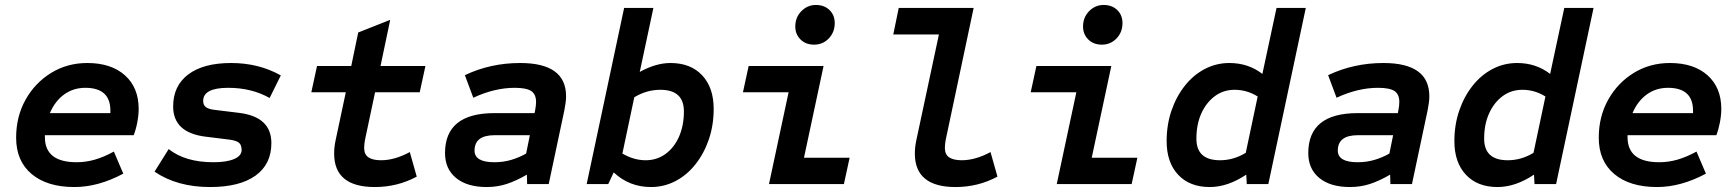

<svg xmlns="http://www.w3.org/2000/svg" viewBox="-20 -742 7000 774"><path d="M280 12Q170 12 107.5 -40.5Q45 -93 45 -187Q45 -272 83 -340Q121 -408 186 -448Q251 -488 332 -488Q428 -488 483.5 -438.5Q539 -389 539 -303Q539 -278 533.5 -249Q528 -220 519 -197H161V-189Q161 -88 289 -88Q326 -88 362.5 -98.5Q399 -109 439 -131L477 -42Q376 12 280 12ZM181 -286H425V-296Q425 -388 324 -388Q276 -388 239 -361.5Q202 -335 181 -286Z M827 12Q694 12 603 -50L660 -141Q727 -88 840 -88Q894 -88 924 -101Q954 -114 954 -137Q954 -157 944 -166Q934 -175 906 -179L809 -191Q678 -207 678 -313Q678 -396 739 -442Q800 -488 912 -488Q1023 -488 1112 -438L1067 -347Q994 -388 900 -388Q799 -388 799 -335Q799 -319 809.5 -310.5Q820 -302 846 -299L944 -287Q1074 -271 1074 -165Q1074 -80 1010 -34Q946 12 827 12Z M1491 12Q1327 12 1327 -123Q1327 -149 1333 -177L1374 -370H1235L1258 -476H1396L1424 -611L1553 -662L1514 -476H1695L1672 -370H1492L1453 -186Q1450 -172 1449 -162Q1448 -152 1448 -146Q1448 -119 1465.5 -107.5Q1483 -96 1516 -96Q1571 -96 1632 -129L1660 -30Q1582 12 1491 12Z M1942 12Q1863 12 1818.5 -24.5Q1774 -61 1774 -125Q1774 -286 1973 -286H2135L2137 -296Q2139 -306 2140 -315Q2141 -324 2141 -331Q2141 -362 2121.5 -375Q2102 -388 2055 -388Q1974 -388 1888 -348L1854 -439Q1957 -488 2077 -488Q2262 -488 2262 -354Q2262 -341 2260 -327Q2258 -313 2255 -297L2192 0H2105L2104 -38Q2061 -13 2023 -0.5Q1985 12 1942 12ZM1973 -88Q2009 -88 2041 -97.5Q2073 -107 2101 -123L2116 -197H1974Q1893 -197 1893 -135Q1893 -88 1973 -88Z M2604 12Q2517 12 2454 -47L2432 0H2345L2496 -710H2614L2559 -452Q2624 -488 2683 -488Q2764 -488 2810.5 -438.5Q2857 -389 2857 -303Q2857 -237 2837.5 -180Q2818 -123 2783.5 -79.5Q2749 -36 2703 -12Q2657 12 2604 12ZM2583 -96Q2628 -96 2663 -121.5Q2698 -147 2717.5 -191.5Q2737 -236 2737 -293Q2737 -380 2642 -380Q2587 -380 2537 -350L2489 -123Q2535 -96 2583 -96Z M3080 0 3159 -370H2975L2998 -476H3300L3221 -106H3405L3382 0ZM3262 -562Q3228 -562 3207 -583Q3186 -604 3186 -635Q3186 -672 3210.5 -697Q3235 -722 3269 -722Q3303 -722 3324 -701.5Q3345 -681 3345 -649Q3345 -612 3321 -587Q3297 -562 3262 -562Z M3832 12Q3668 12 3668 -123Q3668 -149 3674 -177L3765 -603H3581L3603 -710H3905L3794 -186Q3791 -172 3790 -162Q3789 -152 3789 -146Q3789 -119 3806.5 -107.5Q3824 -96 3857 -96Q3912 -96 3973 -129L4001 -30Q3923 12 3832 12Z M4240 0 4319 -370H4135L4158 -476H4460L4381 -106H4565L4542 0ZM4422 -562Q4388 -562 4367 -583Q4346 -604 4346 -635Q4346 -672 4370.5 -697Q4395 -722 4429 -722Q4463 -722 4484 -701.5Q4505 -681 4505 -649Q4505 -612 4481 -587Q4457 -562 4422 -562Z M4857 12Q4776 12 4729.5 -37.5Q4683 -87 4683 -173Q4683 -239 4702.5 -296Q4722 -353 4756.5 -396.5Q4791 -440 4837 -464Q4883 -488 4936 -488Q5012 -488 5069 -444L5126 -710H5244L5093 0H5006L5004 -38Q4929 12 4857 12ZM4898 -96Q4953 -96 5002 -126L5050 -353Q5007 -380 4957 -380Q4912 -380 4877.5 -354.5Q4843 -329 4823 -285Q4803 -241 4803 -183Q4803 -96 4898 -96Z M5422 12Q5343 12 5298.5 -24.5Q5254 -61 5254 -125Q5254 -286 5453 -286H5615L5617 -296Q5619 -306 5620 -315Q5621 -324 5621 -331Q5621 -362 5601.5 -375Q5582 -388 5535 -388Q5454 -388 5368 -348L5334 -439Q5437 -488 5557 -488Q5742 -488 5742 -354Q5742 -341 5740 -327Q5738 -313 5735 -297L5672 0H5585L5584 -38Q5541 -13 5503 -0.5Q5465 12 5422 12ZM5453 -88Q5489 -88 5521 -97.5Q5553 -107 5581 -123L5596 -197H5454Q5373 -197 5373 -135Q5373 -88 5453 -88Z M6017 12Q5936 12 5889.5 -37.5Q5843 -87 5843 -173Q5843 -239 5862.5 -296Q5882 -353 5916.5 -396.5Q5951 -440 5997 -464Q6043 -488 6096 -488Q6172 -488 6229 -444L6286 -710H6404L6253 0H6166L6164 -38Q6089 12 6017 12ZM6058 -96Q6113 -96 6162 -126L6210 -353Q6167 -380 6117 -380Q6072 -380 6037.5 -354.5Q6003 -329 5983 -285Q5963 -241 5963 -183Q5963 -96 6058 -96Z M6660 12Q6550 12 6487.5 -40.5Q6425 -93 6425 -187Q6425 -272 6463 -340Q6501 -408 6566 -448Q6631 -488 6712 -488Q6808 -488 6863.5 -438.5Q6919 -389 6919 -303Q6919 -278 6913.5 -249Q6908 -220 6899 -197H6541V-189Q6541 -88 6669 -88Q6706 -88 6742.5 -98.5Q6779 -109 6819 -131L6857 -42Q6756 12 6660 12ZM6561 -286H6805V-296Q6805 -388 6704 -388Q6656 -388 6619 -361.5Q6582 -335 6561 -286Z"/></svg>

Font: Sometype Mono
Style: Bold Italic
Weight: 700
Italic angle: -12°
Monospace: yes
Designer: Ryoichi Tsunekawa
Foundry: Dharma Type
Version: Version 1.000; ttfautohint (v1.8.3)